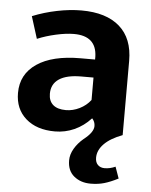

<svg xmlns="http://www.w3.org/2000/svg" viewBox="-54 -576 665 845"><g transform="rotate(5 279.0 -153.0)"><path d="M330.1 32.2Q373 -1 373 -28.8Q373 -47.9 359.9 -62Q327.6 -26.9 286.9 -8.5Q246.1 9.8 201.2 9.8Q120.1 9.8 72.5 -32.2Q24.9 -74.2 24.9 -145Q24.9 -228 93.5 -274.4Q162.1 -320.8 286.1 -320.8H350.1V-334Q347.2 -424.8 248 -424.8Q213.9 -424.8 168.9 -414.8Q124 -404.8 86.9 -389.2L56.2 -486.8Q107.9 -507.8 164.6 -519.3Q221.2 -530.8 272 -530.8Q381.8 -530.8 440.9 -478.8Q500 -426.8 500 -328.1V0Q446.8 20 419.4 48.1Q392.1 76.2 392.1 108.9Q392.1 129.9 403.6 140.9Q415 151.9 433.1 151.9Q457 151.9 481 141.1L499 191.9Q465.8 209 438.5 217Q411.1 225.1 377.9 225.1Q334 225.1 304.4 200.9Q274.9 176.8 274.9 130.9Q274.9 105 290 79.1Q305.2 53.2 330.1 32.2ZM165 -153.8Q165 -121.6 184.6 -104.7Q204.1 -87.9 241.2 -87.9Q272 -87.9 301.5 -102.5Q331.1 -117.2 350.1 -142.1V-241.2H295.9Q231.9 -241.2 198.5 -219Q165 -196.8 165 -153.8Z"/></g></svg>

Font: Sarala
Style: Bold
Weight: 700
Designer: Andres Torresi
Foundry: Huerta Tipografica
Version: Version 1.004;PS 001.003;hotconv 1.0.70;makeotf.lib2.5.58329